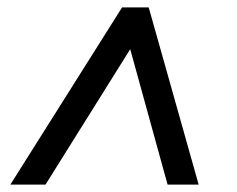

<svg xmlns="http://www.w3.org/2000/svg" viewBox="-20 -613 640 519"><path d="M382 -593 517 -114H433L332 -480L103 -114H8L310 -593Z"/></svg>

Font: Livvic Medium
Style: Italic
Weight: 500
Italic angle: -10°
Designer: Jacques Le Bailly, Baron von Fonthausen
Version: Version 1.001; ttfautohint (v1.8.2)